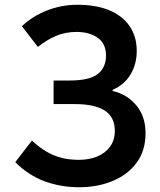

<svg xmlns="http://www.w3.org/2000/svg" viewBox="-20 -772 672 806"><path d="M312 14Q236 14 168.5 -10.5Q101 -35 44 -91L114 -182Q145 -153 176 -135Q207 -117 240 -109Q273 -101 311 -101Q354 -101 388 -115Q422 -129 442 -156.5Q462 -184 462 -222Q462 -281 419.5 -308Q377 -335 296 -335H205V-434H273Q355 -434 390 -461Q425 -488 425 -539Q425 -589 390 -613.5Q355 -638 301 -638Q254 -638 214.5 -621Q175 -604 139 -575L72 -662Q116 -704 177 -728Q238 -752 305 -752Q383 -752 438.5 -729Q494 -706 524 -662.5Q554 -619 554 -558Q554 -503 528 -459.5Q502 -416 453 -395V-390Q512 -377 551.5 -330.5Q591 -284 591 -213Q591 -140 554 -89.5Q517 -39 453.5 -12.5Q390 14 312 14Z"/></svg>

Font: Noto Sans HK SemiBold
Style: Regular
Weight: 600
Version: Version 2.004-H2;hotconv 1.0.118;makeotfexe 2.5.65603